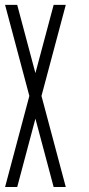

<svg xmlns="http://www.w3.org/2000/svg" viewBox="-35 -752 357 772"><path d="M180.7 0H229.5L131.8 -366.2L229.5 -732.4H180.7L107.4 -458L34.2 -732.4H-14.6L83 -366.2L-14.6 0H34.2L107.4 -274.9Z"/></svg>

Font: Daray
Style: Regular
Weight: 400
Designer: Maxim Raikov
Foundry: Maxim Raikov
Version: Version 1.00 May 24, 2021, initial release